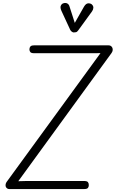

<svg xmlns="http://www.w3.org/2000/svg" viewBox="-20 -1288 788 1308"><path d="M25.5 -49 664.5 -926 616 -925.5H212.5Q193.5 -925.5 187 -932.8Q180.5 -940 180.5 -952Q180.5 -963.5 187 -971.2Q193.5 -979 212.5 -979H720.5Q729 -979 735 -975Q741 -971 744.5 -964.5Q748.5 -956.5 747.8 -946.8Q747 -937 740 -927L104.5 -53.5L160.5 -55H553Q572.5 -55 578.8 -47.5Q585 -40 585 -27Q585 -15 578.8 -7.5Q572.5 0 553 0H43.5Q34 0 27.8 -5Q21.5 -10 19 -17Q17 -24.5 18.5 -33Q20 -41.5 25.5 -49ZM481.5 -1067Q477 -1067 469.8 -1071.8Q462.5 -1076.5 458.5 -1084.5L399 -1213Q388.5 -1236 394.2 -1249Q400 -1262 411.5 -1265.5Q426.5 -1270.5 438 -1264.5Q449.5 -1258.5 453.5 -1244L489.5 -1132L552.5 -1243Q565.5 -1264.5 580.5 -1265.2Q595.5 -1266 605 -1258.5Q616.5 -1248 616 -1235.2Q615.5 -1222.5 607 -1210.5L514 -1082.5Q505.5 -1070 497.2 -1068.5Q489 -1067 481.5 -1067Z"/></svg>

Font: Edu QLD Hand
Style: Regular
Weight: 400
Designer: Tina and Corey Anderson, Eben Sorkin
Foundry: Sorkin Type Co.
Version: Version 2.000